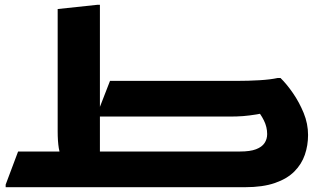

<svg xmlns="http://www.w3.org/2000/svg" viewBox="-20 -780 1357 800"><path d="M372.2 -148.7H979.7Q1022.2 -148.7 1046.7 -158.1Q1071.3 -167.5 1082.2 -183.9Q1093.2 -200.2 1093.2 -221.3Q1093.2 -250.9 1079.5 -278.3Q1065.9 -305.7 1048.3 -323.8L1121.1 -317.8Q1079.2 -308.3 1049.3 -303.3Q1019.3 -298.4 993.5 -296.3Q967.6 -294.3 937.2 -294.3H380.6L438.4 -443H968Q1015.4 -443 1061.1 -445.7Q1106.8 -448.4 1136.8 -455H1148.8Q1174.5 -429.9 1200.7 -392Q1226.9 -354 1245.3 -309.3Q1263.6 -264.5 1263.6 -217.5Q1263.6 -174.3 1250.2 -135.2Q1236.8 -96 1206.6 -65.6Q1176.3 -35.1 1125.7 -17.6Q1075.1 0 1001.4 0H372.2ZM3.6 0V-10.8L55.4 -148.7H299.9L241.4 -122.1Q229.7 -134 225 -162.7Q220.3 -191.3 220.3 -232.8V-742.4L385.5 -760H396.3V-75.6L324.7 -148.7H527.5V-20L507.5 0Z"/></svg>

Font: Kufam
Style: Regular
Weight: 400
Designer: Wael Morcos, Artur Schmal
Foundry: Original Type
Version: Version 1.301; ttfautohint (v1.8.3)